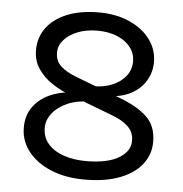

<svg xmlns="http://www.w3.org/2000/svg" viewBox="-49 -686 712 745"><g transform="rotate(5 307.0 -313.5)"><path d="M307 12Q233 12 176.2 -11.5Q119.5 -35 87.2 -76Q55 -117 55 -169Q55 -216.5 79.8 -250.5Q104.5 -284.5 147.8 -302.8Q191 -321 246 -321Q260.5 -321 274 -319.5Q287.5 -318 303 -314V-291Q253 -291 215.5 -274.8Q178 -258.5 157 -232Q136 -205.5 136 -175Q136 -138 158.5 -112.2Q181 -86.5 219.8 -73.2Q258.5 -60 307 -60Q388 -60 433 -86Q478 -112 478 -154Q478 -188 454.2 -210Q430.5 -232 389 -247L216 -313Q184.5 -325 152.2 -346Q120 -367 98 -398.5Q76 -430 76 -473Q76 -521.5 103.5 -559Q131 -596.5 182.8 -617.8Q234.5 -639 307 -639Q373.5 -639 425.2 -616.2Q477 -593.5 506.5 -554.2Q536 -515 536 -465Q536 -426 516.2 -392.8Q496.5 -359.5 458.2 -339.2Q420 -319 364 -319Q350.5 -319 338.2 -320.8Q326 -322.5 311 -327V-352Q351.5 -352 384 -365.8Q416.5 -379.5 435.8 -404Q455 -428.5 455 -461Q455 -492 436.2 -516.2Q417.5 -540.5 384.2 -554.2Q351 -568 307 -568Q264.5 -568 230.8 -554.8Q197 -541.5 177.5 -519.2Q158 -497 158 -470Q158 -436.5 180.8 -416.2Q203.5 -396 244 -381L417 -315Q486 -289 523 -253.5Q560 -218 560 -157Q560 -107.5 530 -69.2Q500 -31 443.5 -9.5Q387 12 307 12Z"/></g></svg>

Font: Karla
Style: Regular
Weight: 400
Designer: Jonathan Pinhorn
Version: Version 2.004;gftools[0.9.33]